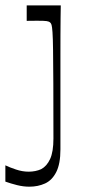

<svg xmlns="http://www.w3.org/2000/svg" viewBox="-43 -503 317 719"><path d="M-22.9 116.1Q-7.6 123.6 16.6 131.7Q40.7 139.9 64.4 139.9Q77.1 139.9 89 137.5Q100.9 135.1 110.9 130.6Q132 119.6 144.6 92.6Q157.1 65.6 157.1 15.7Q157.1 -109.4 156.7 -189.6Q156.3 -269.7 155.7 -315.3Q155.1 -360.9 153.6 -381.9Q152.1 -402.9 150.1 -409.6Q148 -416.4 144.9 -418.6Q140.6 -422.7 131.6 -424Q122.6 -425.3 98 -425.3Q89.1 -425.3 79.1 -425.2Q69.1 -425.1 57 -424.9V-482.9H184.6Q184.4 -468.4 183.9 -438.3Q183.4 -408.1 183.4 -370Q183.3 -331.9 183.3 -292.8Q183.3 -253.7 183.3 -221.9Q183.3 -190 183.3 -173.4Q183.3 -138.7 183.3 -115.6Q183.3 -92.6 183.3 -70.9Q183.3 -49.1 183.3 -19.7Q183.3 9.7 183.3 56.3Q183.3 110.7 167.6 141.4Q152 172.1 125.6 184.1Q99.3 196.1 66.9 196.1Q44.4 196.1 21.1 190.3Q-2.3 184.4 -22.9 177.1Z"/></svg>

Font: Ojuju ExtraLight
Style: Regular
Weight: 200
Designer: Chisaokwu Joboson, Mirko Velimirovic
Foundry: Udi Foundry
Version: Version 1.000